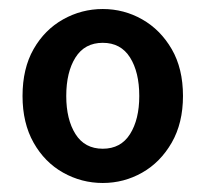

<svg xmlns="http://www.w3.org/2000/svg" viewBox="-20 -831 456 426"><path d="M208 -425Q161 -425 120 -448Q79 -471 54.5 -514.5Q30 -558 30 -618Q30 -679 54.5 -722Q79 -765 120 -788Q161 -811 208 -811Q255 -811 295.5 -788Q336 -765 361 -722Q386 -679 386 -618Q386 -558 361 -514.5Q336 -471 295.5 -448Q255 -425 208 -425ZM208 -501Q248 -501 268.5 -533.5Q289 -566 289 -618Q289 -671 268.5 -703.5Q248 -736 208 -736Q168 -736 147.5 -703.5Q127 -671 127 -618Q127 -566 147.5 -533.5Q168 -501 208 -501Z"/></svg>

Font: Noto Sans SC Thin SemiBold
Style: Regular
Weight: 600
Version: Version 2.004-H2;hotconv 1.0.118;makeotfexe 2.5.65603